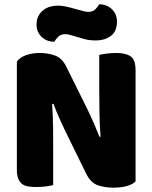

<svg xmlns="http://www.w3.org/2000/svg" viewBox="-20 -860 705 888"><path d="M607 -21Q593 -7 566.5 0.5Q540 8 503 8Q466 8 433 -3Q400 -14 379 -56L280 -258Q265 -289 253 -316.5Q241 -344 227 -380L221 -379Q225 -325 225.5 -269Q226 -213 226 -159V-4Q215 -1 192.5 2Q170 5 148 5Q126 5 109 2Q92 -1 81 -10Q70 -19 64 -34.5Q58 -50 58 -75V-575Q72 -595 101 -605Q130 -615 163 -615Q200 -615 233.5 -603.5Q267 -592 287 -551L387 -349Q402 -318 414 -290.5Q426 -263 440 -227L445 -228Q441 -282 440 -336Q439 -390 439 -444V-606Q450 -609 472.5 -612Q495 -615 517 -615Q561 -615 584 -599.5Q607 -584 607 -535ZM338 -816Q356 -811 368 -808Q380 -805 388 -805Q410 -805 422 -818Q434 -831 439 -840Q474 -840 497.5 -817.5Q521 -795 521 -760Q521 -715 493 -694Q465 -673 423 -673Q409 -673 395 -674.5Q381 -676 364 -681L324 -693Q310 -697 300.5 -699.5Q291 -702 282 -702Q260 -702 248.5 -689.5Q237 -677 231 -667Q196 -667 172.5 -689.5Q149 -712 149 -747Q149 -769 157.5 -785.5Q166 -802 180 -813Q194 -824 211.5 -829Q229 -834 247 -834Q260 -834 278.5 -831Q297 -828 338 -816Z"/></svg>

Font: Baloo Tammudu
Style: Regular
Weight: 400
Designer: Omkar Shende and Ek Type
Foundry: Ek Type
Version: Version 1.443;PS 1.000;hotconv 16.6.51;makeotf.lib2.5.65220;